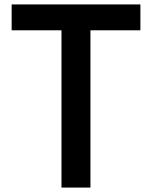

<svg xmlns="http://www.w3.org/2000/svg" viewBox="-20 -845 684 865"><path d="M257 0H387.5V-708.5H612.5V-825H32.5V-708.5H257Z"/></svg>

Font: Spartan SemiBold
Style: Regular
Weight: 600
Designer: Matt Bailey, Mirko Velimirovic
Foundry: Matt Bailey
Version: Version 1.003; ttfautohint (v1.8.3)